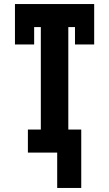

<svg xmlns="http://www.w3.org/2000/svg" viewBox="-20 -755 540 950"><path d="M263 175V0H118V-114H182V-621H149V-535H54V-735H446V-535H351V-621H318V-114H382V175Z"/></svg>

Font: Iosevka Curly Slab Heavy
Style: Regular
Weight: 900
Monospace: yes
Designer: Belleve Invis
Foundry: Belleve Invis
Version: Version 22.1.2; ttfautohint (v1.8.4)